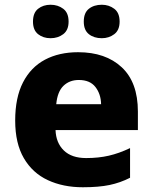

<svg xmlns="http://www.w3.org/2000/svg" viewBox="-20 -779 643 809"><path d="M309 -559Q425 -559 493 -495.5Q561 -432 561 -309V-231H214Q216 -177 249 -145Q282 -113 343 -113Q395 -113 438.5 -123Q482 -133 528 -155V-30Q487 -9 441.5 0.5Q396 10 329 10Q246 10 181.5 -20Q117 -50 80.5 -112.5Q44 -175 44 -271Q44 -368 77 -432Q110 -496 169.5 -527.5Q229 -559 309 -559ZM312 -442Q273 -442 247.5 -417.5Q222 -393 217 -340H406Q405 -383 382 -412.5Q359 -442 312 -442ZM119 -688Q119 -725 140.5 -742Q162 -759 193 -759Q224 -759 246.5 -742Q269 -725 269 -688Q269 -652 246.5 -635Q224 -618 193 -618Q162 -618 140.5 -635Q119 -652 119 -688ZM333 -688Q333 -725 354.5 -742Q376 -759 409 -759Q439 -759 461.5 -742Q484 -725 484 -688Q484 -652 461.5 -635Q439 -618 409 -618Q376 -618 354.5 -635Q333 -652 333 -688Z"/></svg>

Font: Noto Sans Sinhala ExtraBold
Style: Regular
Weight: 800
Designer: Jelle Bosma - Monotype Design Team
Foundry: Monotype Imaging Inc.
Version: Version 2.006; ttfautohint (v1.8.4.7-5d5b)